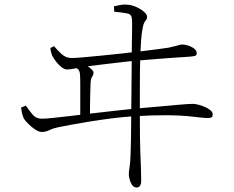

<svg xmlns="http://www.w3.org/2000/svg" viewBox="-20 -781 1040 854"><path d="M589 53Q571 53 562 32Q553 11 553 -6Q553 -19 556.5 -39.5Q560 -60 561 -101Q562 -117 562.5 -157.5Q563 -198 563.5 -251Q564 -304 564.5 -359Q565 -414 565.5 -460Q566 -506 566 -531Q566 -559 566.5 -590.5Q567 -622 567.5 -650Q568 -678 567 -694Q566 -717 547.5 -721Q529 -725 488 -729L487 -753Q504 -757 519 -759.5Q534 -762 548 -760Q566 -759 586 -750Q606 -741 620 -729Q634 -717 634 -707Q634 -695 627 -688.5Q620 -682 615 -659Q609 -628 607.5 -600Q606 -572 604 -535Q603 -509 602.5 -467Q602 -425 602 -375Q602 -325 602 -274Q602 -223 602.5 -179.5Q603 -136 604 -107Q606 -70 607 -31Q608 8 608 24Q608 37 603 45Q598 53 589 53ZM337 -255Q337 -268 337 -290.5Q337 -313 337 -337Q337 -361 337 -381Q337 -401 337 -409Q337 -439 335.5 -453Q334 -467 326.5 -474Q319 -481 301 -489L304 -503Q319 -502 329 -501Q339 -500 352 -495Q361 -492 371 -485.5Q381 -479 388.5 -471.5Q396 -464 396 -458Q396 -449 390 -440Q384 -431 383 -413Q382 -392 381.5 -369Q381 -346 380.5 -318.5Q380 -291 380 -255ZM166 -194Q153 -194 136.5 -205Q120 -216 106.5 -229.5Q93 -243 87 -252Q82 -262 79 -273Q76 -284 74 -303L95 -311Q109 -291 124.5 -272Q140 -253 166 -253Q182 -253 216 -256.5Q250 -260 296 -265.5Q342 -271 392.5 -277Q443 -283 492.5 -288.5Q542 -294 583 -298Q652 -304 697 -308Q742 -312 769 -314.5Q796 -317 811.5 -318Q827 -319 838 -319Q847 -319 861.5 -315.5Q876 -312 891 -305.5Q906 -299 916 -290.5Q926 -282 926 -273Q926 -261 920 -258.5Q914 -256 905 -256Q892 -256 871 -258.5Q850 -261 814.5 -264.5Q779 -268 721.5 -268.5Q664 -269 576 -264Q528 -261 477 -254.5Q426 -248 379 -240.5Q332 -233 295.5 -226Q259 -219 239 -215Q218 -211 200.5 -202.5Q183 -194 166 -194ZM278 -472Q267 -472 254 -482Q241 -492 230.5 -505.5Q220 -519 214 -530Q211 -535 208 -546Q205 -557 204 -567L220 -576Q235 -558 254 -540.5Q273 -523 299 -523Q315 -523 349.5 -526Q384 -529 429 -533.5Q474 -538 521.5 -543Q569 -548 612.5 -553.5Q656 -559 687.5 -563Q719 -567 730 -569Q749 -573 760 -576Q771 -579 778 -581Q785 -583 791 -583Q798 -583 809 -580.5Q820 -578 830.5 -573Q841 -568 848 -561Q855 -554 855 -544Q855 -534 845.5 -532Q836 -530 824 -529Q808 -528 779 -526Q750 -524 714.5 -521.5Q679 -519 645 -516Q611 -513 586 -511Q559 -509 517.5 -504Q476 -499 433 -494Q390 -489 358 -484Q342 -482 317 -477Q292 -472 278 -472Z"/></svg>

Font: Noto Serif JP ExtraLight
Style: Regular
Weight: 200
Designer: Ryoko NISHIZUKA  (kana & ideographs); Frank Grießhammer (Latin, Greek & Cyrillic); Wenlong ZHANG  (bopomofo); Sandoll Co
Foundry: Adobe
Version: Version 2.002-H1;hotconv 1.1.0;makeotfexe 2.6.0